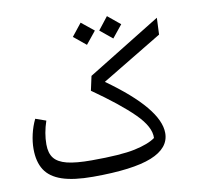

<svg xmlns="http://www.w3.org/2000/svg" viewBox="-89 -918 1098 1029"><g transform="rotate(-10 460.5 -403.5)"><path d="M816 -675 486 -476Q757 -283 757 -150Q757 -68 655 -27Q553 14 336 14Q231 14 167.5 -7.5Q104 -29 75.5 -73.5Q47 -118 47 -188Q47 -226 56.5 -267.5Q66 -309 84 -346L141 -326Q119 -261 119 -200Q119 -152 140.5 -125Q162 -98 210 -86Q258 -74 343 -74Q503 -74 579.5 -90.5Q656 -107 693 -134Q696 -194 621.5 -268Q547 -342 404 -442L421 -520L820 -766ZM504 -752 558 -821 626 -765 571 -697ZM359 -743 413 -811 481 -756 426 -688Z"/></g></svg>

Font: FiraGO Book
Style: Italic
Weight: 350
Italic angle: -8°
Designer: bBox Type GmbH
Foundry: bBox Type GmbH
Version: Version 1.001